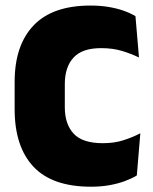

<svg xmlns="http://www.w3.org/2000/svg" viewBox="-20 -674 566 708"><path d="M315.5 14.5Q172.5 14.5 103.2 -59.5Q34 -133.5 34 -271V-372Q34 -507 103.8 -580.2Q173.5 -653.5 313.5 -653.5Q349.5 -653.5 379.8 -648.5Q410 -643.5 435 -634.8Q460 -626 479.5 -614.5L492.5 -462Q463.5 -476 429.8 -486.2Q396 -496.5 352.5 -496.5Q283 -496.5 251 -461.5Q219 -426.5 219 -364V-278.5Q219 -216.5 251.5 -181.2Q284 -146 359.5 -146Q401.5 -146 435 -156.8Q468.5 -167.5 497.5 -182.5L484.5 -27Q465.5 -15.5 439.8 -6Q414 3.5 383 9Q352 14.5 315.5 14.5Z"/></svg>

Font: Anek Gujarati Medium ExtraBold
Style: Regular
Weight: 800
Version: Version 1.003